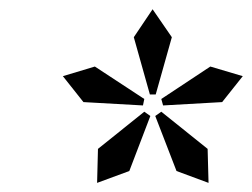

<svg xmlns="http://www.w3.org/2000/svg" viewBox="-20 -736 550 419"><path d="M262.2 -362.8 191.9 -336.9 193.8 -411.1 294.9 -492.2 308.1 -482.9ZM292 -505.9 162.1 -513.2 117.2 -569.8 187 -590.8 294.9 -520ZM365.2 -362.8 318.8 -482.9 332 -492.2 433.1 -411.1 435.1 -336.9ZM319.8 -529.8H307.1L272 -654.8L313 -715.8L355 -654.8ZM464.8 -513.2 335.9 -505.9 332 -520 439 -590.8 509.8 -569.8Z"/></svg>

Font: Charis SIL Am
Style: Italic
Weight: 400
Italic angle: -11°
Foundry: SIL International
Version: Version 5.000